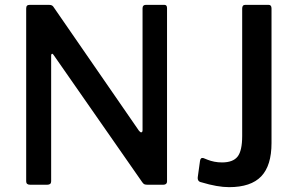

<svg xmlns="http://www.w3.org/2000/svg" viewBox="-20 -762 1224 792"><path d="M658 -742Q669 -742 669 -729V-13Q669 -7 665 -3.5Q661 0 654 0H589Q581 0 576.5 -1.5Q572 -3 567 -10L202 -534Q198 -541 194.5 -540Q191 -539 191 -533V-14Q191 0 175 0H104Q88 0 88 -14V-727Q88 -735 91.5 -738.5Q95 -742 103 -742H181Q190 -742 194.5 -739.5Q199 -737 203 -730L553 -223Q559 -216 562 -216Q568 -216 568 -225V-728Q568 -742 582 -742ZM925 10Q877 10 811 -10Q793 -13 796 -33L805 -98Q807 -113 819 -110Q824 -108 836.5 -103Q849 -98 864 -95Q879 -92 896 -92Q941 -92 960 -116Q979 -140 979 -201V-727Q979 -742 992 -742H1088Q1100 -742 1100 -727V-172Q1100 -79 1057.5 -34.5Q1015 10 925 10Z"/></svg>

Font: Libre Franklin Medium
Style: Regular
Weight: 500
Designer: Pablo Impallari, Rodrigo Fuenzalida
Foundry: Impallari Type
Version: Version 1.002; ttfautohint (v1.5)